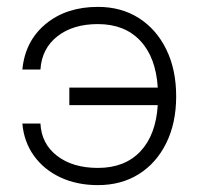

<svg xmlns="http://www.w3.org/2000/svg" viewBox="-20 -530 576 558"><path d="M492 -250Q492 -172.5 463.2 -114.2Q434.5 -56 383.5 -24Q332.5 8 264.5 8Q203.5 8 155.5 -14.5Q107.5 -37 78.5 -77.5Q49.5 -118 45 -171H97.5Q100.5 -112 146 -77Q191.5 -42 264.5 -42Q342.5 -42 387.8 -89.8Q433 -137.5 438.5 -224.5H181.5V-275.5H438.5Q433 -363.5 387.5 -411.8Q342 -460 264.5 -460Q192 -460 146.8 -424.5Q101.5 -389 97.5 -328H45Q53 -411 113 -460.5Q173 -510 264.5 -510Q332.5 -510 383.5 -477.5Q434.5 -445 463.2 -386.5Q492 -328 492 -250Z"/></svg>

Font: Overused Grotesk Light
Style: Regular
Weight: 300
Version: Version 0.004